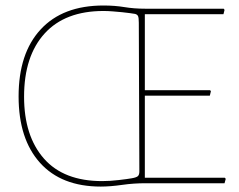

<svg xmlns="http://www.w3.org/2000/svg" viewBox="-20 -669 873 701"><path d="M357.9 -648.9Q398.9 -648.9 434.1 -643.1Q469.2 -637.2 511.2 -637.2H796.9L799.8 -632.8L795.9 -617.2H508.8V-339.8H747.1L750 -335.9L746.1 -319.8H508.8V-20H800.8L804.2 -16.1L799.8 0H511.2Q467.8 0 426.8 5.9Q382.3 12.2 348.1 12.2Q204.1 12.2 126 -74.7Q47.9 -161.6 47.9 -316.9Q47.9 -474.6 128.4 -561.5Q209 -648.9 357.9 -648.9ZM357.9 -628.9Q217.8 -628.9 143.1 -546.9Q67.9 -464.4 67.9 -315.9Q67.9 -172.4 140.6 -89.8Q212.9 -7.8 353 -7.8Q361.3 -7.8 382.8 -8.8Q386.2 -8.8 414.1 -11.7Q432.6 -13.7 441.4 -15.1Q454.1 -17.6 460.9 -18.1Q478 -21 483.4 -25.9Q488.8 -30.8 488.8 -43L486.8 -585.9Q486.8 -604.5 483.9 -610.4Q481 -616.2 473.1 -618.2Q467.3 -619.1 454.1 -621.1Q444.8 -622.6 425.3 -624.5Q407.2 -626 392.1 -627.4Q374 -628.9 357.9 -628.9Z"/></svg>

Font: Datalegreya
Style: Dot
Weight: 700
Designer: Figs Lab
Foundry: Figs Lab
Version: Version 1.002;PS 001.002;hotconv 1.0.70;makeotf.lib2.5.58329